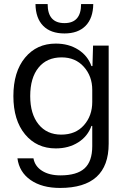

<svg xmlns="http://www.w3.org/2000/svg" viewBox="-20 -750 632 947"><path d="M276 177Q187 177 131 138Q75 99 66 31H145Q152 70 187.5 92.5Q223 115 278 115Q359 115 397 80.5Q435 46 435 -29V-129H431Q413 -78 366 -48Q319 -18 255 -18Q161 -18 103.5 -87.5Q46 -157 46 -276Q46 -396 103.5 -465.5Q161 -535 255 -535Q319 -535 366 -505Q413 -475 431 -424H436L439 -525H516V-41Q516 177 276 177ZM435 -247V-307Q435 -374 393.5 -420.5Q352 -467 284 -467Q211 -467 170 -416.5Q129 -366 129 -276Q129 -188 170 -137Q211 -86 282 -86Q353 -86 394 -132.5Q435 -179 435 -247ZM298 -585Q230 -585 193 -622.5Q156 -660 155 -730H215Q215 -636 298 -636Q380 -636 380 -730H440Q439 -660 402 -622.5Q365 -585 298 -585Z"/></svg>

Font: Mona Sans
Style: Regular
Weight: 400
Designer: Deni Anggara
Foundry: GitHub
Version: Version 2.000;Glyphs 3.2.3 (3260)